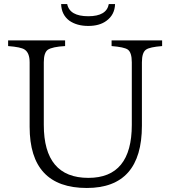

<svg xmlns="http://www.w3.org/2000/svg" viewBox="-20 -913 832 946"><path d="M20 -713.9H300.8V-686Q238.3 -682.6 215.8 -668Q195.8 -653.8 195.8 -606V-297.9Q195.8 -36.6 415.5 -36.6Q629.4 -36.6 629.4 -297.9V-606Q629.4 -654.8 609.4 -668.9Q591.3 -681.2 529.8 -686V-713.9H778.8V-686Q717.8 -681.2 700.2 -668.9Q679.2 -655.3 679.2 -606V-293.9Q679.2 13.2 407.7 13.2Q126 13.2 126 -288.1V-606Q126 -652.8 101.1 -668.9Q83 -681.2 20 -686ZM546.9 -893.1Q545.4 -839.8 503.9 -810.1Q470.2 -785.2 415 -785.2Q358.9 -785.2 321.8 -811Q282.7 -840.3 281.2 -893.1H311Q323.2 -833 415 -833Q505.4 -833 516.1 -893.1Z"/></svg>

Font: I.MingCP
Style: Regular
Weight: 400
Designer: I.Font Project
Version: Version 8.000; Sep 06, 2022